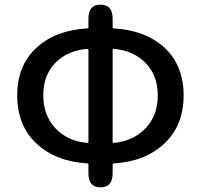

<svg xmlns="http://www.w3.org/2000/svg" viewBox="-20 -781 863 825"><path d="M412 24Q360 24 360 -36V-73Q360 -79 354 -79Q220 -87 137 -164Q54 -241 54 -371Q54 -501 138 -577Q219 -651 354 -659Q360 -659 360 -665V-701Q360 -761 412 -761Q464 -761 464 -701V-665Q464 -659 470 -659Q604 -651 686 -577Q769 -500 769 -371Q769 -242 686.5 -164.5Q604 -87 470 -79Q464 -79 464 -73V-36Q464 24 412 24ZM355 -167Q360 -167 360 -172V-566Q360 -571 355 -571Q270 -564 218 -511Q166 -458 166 -371.5Q166 -285 218.5 -229.5Q271 -174 355 -167ZM464 -172Q464 -167 469 -167Q553 -175 605.5 -230Q658 -285 658 -371Q658 -457 605.5 -510.5Q553 -564 469 -571Q464 -571 464 -566Z"/></svg>

Font: Resource Han Rounded CN Medium
Style: Regular
Weight: 500
Designer: Cyano Hao (round all glyphs); Ryoko NISHIZUKA 西塚涼子 (kana, bopomofo & ideographs); Paul D. Hunt (Latin, Greek & Cyrillic)
Foundry: Cyano Hao
Version: 0.990